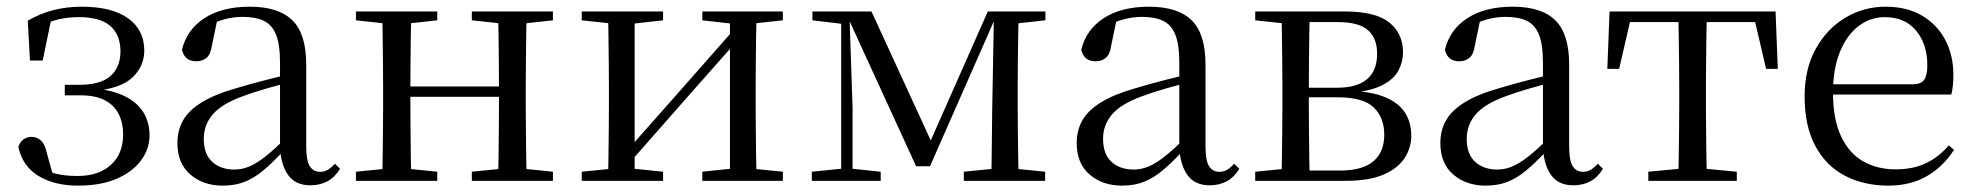

<svg xmlns="http://www.w3.org/2000/svg" viewBox="-20 -551 6017 585"><path d="M217.6 14.6Q146.2 14.6 97.3 -14.9Q48.4 -44.5 35.9 -103.6Q41.2 -119.3 52.2 -126.7Q63.2 -134 75.8 -134Q92.1 -134 104.1 -123.5Q116.1 -112.9 121.6 -88.9L144.1 -7.5L95.8 -42.1Q125.9 -26.9 153.6 -20.9Q181.3 -14.8 216.3 -14.8Q280.6 -14.8 317.9 -48.7Q355.2 -82.5 355.2 -141.5Q355.2 -176.1 341.8 -203.1Q328.4 -230.1 299.9 -245.3Q271.3 -260.6 224 -260.6H177.4V-292.6H221.6Q286.2 -292.6 316.7 -319.4Q347.3 -346.3 347.1 -396.1Q346.1 -446.9 315 -472.9Q283.9 -498.8 220.8 -498.8Q186.2 -498.8 156.4 -491.7Q126.6 -484.6 97 -466.1L137 -497.1L110.1 -366.5H71.3L64.6 -487.8Q102.3 -510 143.2 -520.3Q184.1 -530.6 229 -530.6Q320.5 -530.6 370 -495.4Q419.4 -460.1 419.6 -397.7Q419.9 -349.6 383.4 -314.9Q346.9 -280.3 260.8 -273.2L262.6 -282Q323 -276.8 361.1 -257.4Q399.2 -238.1 417.4 -207.8Q435.6 -177.5 435.6 -138.7Q435.6 -98 410.4 -63.1Q385.1 -28.2 336.5 -6.8Q288 14.6 217.6 14.6Z M658.7 14.6Q599.5 14.6 560.1 -19.1Q520.6 -52.8 520.6 -115.1Q520.6 -153.9 537.8 -184.3Q554.9 -214.6 594.4 -239Q633.9 -263.5 699.9 -282.3Q741.8 -294.9 787.8 -306.7Q833.8 -318.5 873.8 -327.7V-303.3Q833.8 -293.3 792.7 -281.5Q751.6 -269.7 717.6 -257Q654.3 -233.6 627.6 -201.7Q600.9 -169.7 600.9 -128.2Q600.9 -81.6 626.5 -58Q652.2 -34.4 694.1 -34.4Q716.6 -34.4 738.6 -43.3Q760.6 -52.2 788.7 -74.2Q816.7 -96.3 854.8 -134.4L863.5 -87.1H839.9Q808.7 -53.7 781.5 -31.1Q754.2 -8.4 725.1 3.1Q696 14.6 658.7 14.6ZM925.8 13.6Q881.1 13.6 858.8 -16.6Q836.5 -46.7 833.2 -99.7V-103.3V-359Q833.2 -415 821.1 -445.3Q808.9 -475.6 783.7 -487.6Q758.6 -499.6 719 -499.6Q690.3 -499.6 661.1 -491.4Q631.9 -483.2 598.7 -464.7L642.2 -491.9L625.8 -412.7Q622.2 -386 609.7 -375.2Q597.1 -364.3 578.4 -364.3Q542.2 -364.3 534.5 -399.7Q549.4 -461 603.1 -495.8Q656.8 -530.6 741.2 -530.6Q828.5 -530.6 870.8 -489.2Q913 -447.8 913 -354.6V-107.7Q913 -60.8 924.1 -44.2Q935.1 -27.5 955.4 -27.5Q968 -27.5 978 -33.2Q988 -38.8 1000.4 -52.1L1016.1 -36.7Q1000.2 -10.7 977.6 1.4Q955 13.6 925.8 13.6Z M1144.1 0Q1145.3 -24.4 1145.8 -65.3Q1146.3 -106.3 1146.8 -150.3Q1147.3 -194.3 1147.3 -228.5V-288.3Q1147.3 -321.7 1146.8 -365.7Q1146.3 -409.7 1145.8 -450.7Q1145.3 -491.8 1144.1 -516H1233.3Q1232.3 -491.8 1231.8 -450.2Q1231.3 -408.7 1230.8 -363.1Q1230.3 -317.5 1230.3 -279.8V-260.2Q1230.3 -210.2 1230.8 -159.3Q1231.3 -108.5 1231.8 -66.4Q1232.3 -24.4 1233.3 0ZM1496.4 0Q1498.4 -24.4 1498.9 -66.4Q1499.4 -108.5 1499.9 -159.3Q1500.4 -210.2 1500.4 -260.2V-279.8Q1500.4 -317.5 1499.9 -363.1Q1499.4 -408.7 1498.9 -450.2Q1498.4 -491.8 1496.4 -516H1584.9Q1583.9 -491.8 1583.4 -450.7Q1582.9 -409.7 1582.4 -365.7Q1581.9 -321.7 1581.9 -288.3V-228.5Q1581.9 -194.3 1582.4 -150.3Q1582.9 -106.3 1583.4 -65.3Q1583.9 -24.4 1584.9 0ZM1064.5 0V-27.8L1173.7 -38.6H1205.7L1312.3 -27.8V0ZM1064.5 -489.1V-516H1312.3V-489.1L1205.7 -477.4H1173.7ZM1417.6 0V-27.8L1525.8 -38.6H1558.8L1664.7 -27.8V0ZM1417.6 -489.1V-516H1664.7V-489.1L1558.8 -477.4H1525.8ZM1188 -256V-287.5H1540.9V-256Z M1752.5 0V-27.8L1860.7 -38.6H1895.3L2000.3 -27.8V0ZM2119.9 0V-27.8L2222.6 -38.6H2257L2365.2 -27.8V0ZM1832.1 0Q1833.3 -24.4 1833.8 -65.3Q1834.3 -106.3 1834.8 -150.3Q1835.3 -194.3 1835.3 -228.5V-288.3Q1835.3 -321.7 1834.8 -365.7Q1834.3 -409.7 1833.8 -450.7Q1833.3 -491.8 1832.1 -516H1913.7V0ZM1891.1 -46.9 1855.9 -65.8H1867.3L2044.2 -265.6L2225 -470.9L2258.7 -451H2247.4L2069.1 -249.4ZM2204.1 0V-516H2285.4Q2284.4 -491.8 2283.9 -450.7Q2283.4 -409.7 2282.9 -365.7Q2282.4 -321.7 2282.4 -288.3V-228.5Q2282.4 -194.3 2282.9 -150.3Q2283.4 -106.3 2283.9 -65.3Q2284.4 -24.4 2285.4 0ZM1752.5 -489.1V-516H2000.3V-489.1L1896.1 -477.4H1861.7ZM2119.9 -489.1V-516H2365.2V-489.1L2257.8 -477.4H2223.4Z M2771.3 -44.4 2562.3 -500.2H2556.6V-516H2635.3L2825.9 -101.4H2806.3L2989.7 -516H3021.3V-500.6H3014.5L2813.6 -44.4ZM3000.6 0 3003.2 -221.5 3008.5 -516H3084Q3083 -491.8 3082.4 -450.7Q3081.8 -409.7 3081.3 -365.7Q3080.8 -321.7 3080.8 -288.3V-228.5Q3080.8 -194.3 3081.3 -150.3Q3081.8 -106.3 3082.4 -65.3Q3083 -24.4 3084 0ZM2453.5 0V-27.8L2552.2 -37.8H2568.3L2663.4 -27.8V0ZM2916.6 0V-27.8L3024.8 -38.6H3057L3164.4 -27.8V0ZM2455.3 -489.1V-516H2565.1V-477.4H2553.3ZM2543 0V-516H2567.8L2577.7 -222.7V0ZM3038.5 -477.4V-516H3165.2V-489.1L3057.8 -477.4Z M3398.7 14.6Q3339.5 14.6 3300.1 -19.1Q3260.6 -52.8 3260.6 -115.1Q3260.6 -153.9 3277.8 -184.3Q3294.9 -214.6 3334.4 -239Q3373.9 -263.5 3439.9 -282.3Q3481.8 -294.9 3527.8 -306.7Q3573.8 -318.5 3613.8 -327.7V-303.3Q3573.8 -293.3 3532.7 -281.5Q3491.6 -269.7 3457.6 -257Q3394.3 -233.6 3367.6 -201.7Q3340.9 -169.7 3340.9 -128.2Q3340.9 -81.6 3366.5 -58Q3392.2 -34.4 3434.1 -34.4Q3456.6 -34.4 3478.6 -43.3Q3500.6 -52.2 3528.7 -74.2Q3556.7 -96.3 3594.8 -134.4L3603.5 -87.1H3579.9Q3548.7 -53.7 3521.5 -31.1Q3494.2 -8.4 3465.1 3.1Q3436 14.6 3398.7 14.6ZM3665.8 13.6Q3621.1 13.6 3598.8 -16.6Q3576.5 -46.7 3573.2 -99.7V-103.3V-359Q3573.2 -415 3561.1 -445.3Q3548.9 -475.6 3523.7 -487.6Q3498.6 -499.6 3459 -499.6Q3430.3 -499.6 3401.1 -491.4Q3371.9 -483.2 3338.7 -464.7L3382.2 -491.9L3365.8 -412.7Q3362.2 -386 3349.7 -375.2Q3337.1 -364.3 3318.4 -364.3Q3282.2 -364.3 3274.5 -399.7Q3289.4 -461 3343.1 -495.8Q3396.8 -530.6 3481.2 -530.6Q3568.5 -530.6 3610.8 -489.2Q3653 -447.8 3653 -354.6V-107.7Q3653 -60.8 3664.1 -44.2Q3675.1 -27.5 3695.4 -27.5Q3708 -27.5 3718 -33.2Q3728 -38.8 3740.4 -52.1L3756.1 -36.7Q3740.2 -10.7 3717.6 1.4Q3695 13.6 3665.8 13.6Z M3804.5 0V-27.8L3913.7 -38.6L3927.2 -31.3H4061.6Q4131.8 -31.3 4164.7 -59.7Q4197.7 -88.1 4197.7 -140.4Q4197.7 -192.3 4165.8 -223.4Q4134 -254.6 4055.6 -254.6H3927.2V-283.7H4053Q4175.9 -283.7 4175.9 -387.5Q4175.9 -434.3 4148.2 -459Q4120.4 -483.7 4056 -483.7H3927.2L3913.7 -477.4L3804.5 -489.1V-516H4078.6Q4171.5 -516 4213.2 -482.3Q4254.8 -448.6 4254.8 -391.7Q4254.8 -362.3 4240.7 -335.8Q4226.5 -309.3 4191.1 -291.2Q4155.7 -273.1 4091.5 -267.5L4094.1 -274.5Q4161.6 -271.7 4202.4 -254Q4243.1 -236.3 4261.6 -206.6Q4280 -177 4280 -136.9Q4280 -101.9 4260.6 -70.8Q4241.2 -39.6 4197.2 -19.8Q4153.2 0 4078.6 0ZM3884.1 0Q3885.3 -24.4 3885.8 -65.3Q3886.3 -106.3 3886.8 -150.3Q3887.3 -194.3 3887.3 -228.5V-288.3Q3887.3 -321.7 3886.8 -365.7Q3886.3 -409.7 3885.8 -450.7Q3885.3 -491.8 3884.1 -516H3970.8Q3969.8 -491.8 3969.3 -450.2Q3968.8 -408.7 3968.3 -361.2Q3967.8 -313.7 3967.8 -272V-228.5Q3967.8 -194.3 3968.3 -150.3Q3968.8 -106.3 3969.3 -65.3Q3969.8 -24.4 3970.8 0Z M4506.7 14.6Q4447.5 14.6 4408.1 -19.1Q4368.6 -52.8 4368.6 -115.1Q4368.6 -153.9 4385.8 -184.3Q4402.9 -214.6 4442.4 -239Q4481.9 -263.5 4547.9 -282.3Q4589.8 -294.9 4635.8 -306.7Q4681.8 -318.5 4721.8 -327.7V-303.3Q4681.8 -293.3 4640.7 -281.5Q4599.6 -269.7 4565.6 -257Q4502.3 -233.6 4475.6 -201.7Q4448.9 -169.7 4448.9 -128.2Q4448.9 -81.6 4474.5 -58Q4500.2 -34.4 4542.1 -34.4Q4564.6 -34.4 4586.6 -43.3Q4608.6 -52.2 4636.7 -74.2Q4664.7 -96.3 4702.8 -134.4L4711.5 -87.1H4687.9Q4656.7 -53.7 4629.5 -31.1Q4602.2 -8.4 4573.1 3.1Q4544 14.6 4506.7 14.6ZM4773.8 13.6Q4729.1 13.6 4706.8 -16.6Q4684.5 -46.7 4681.2 -99.7V-103.3V-359Q4681.2 -415 4669.1 -445.3Q4656.9 -475.6 4631.7 -487.6Q4606.6 -499.6 4567 -499.6Q4538.3 -499.6 4509.1 -491.4Q4479.9 -483.2 4446.7 -464.7L4490.2 -491.9L4473.8 -412.7Q4470.2 -386 4457.7 -375.2Q4445.1 -364.3 4426.4 -364.3Q4390.2 -364.3 4382.5 -399.7Q4397.4 -461 4451.1 -495.8Q4504.8 -530.6 4589.2 -530.6Q4676.5 -530.6 4718.8 -489.2Q4761 -447.8 4761 -354.6V-107.7Q4761 -60.8 4772.1 -44.2Q4783.1 -27.5 4803.4 -27.5Q4816 -27.5 4826 -33.2Q4836 -38.8 4848.4 -52.1L4864.1 -36.7Q4848.2 -10.7 4825.6 1.4Q4803 13.6 4773.8 13.6Z M4877.3 -341.2 4884.1 -516H5389.9L5396.7 -341.2H5361.1L5320.8 -513.4L5363.2 -483.7H4910.7L4953.2 -513.4L4913.3 -341.2ZM5002.2 0V-27.8L5116.9 -38.6H5157.3L5271.8 -27.8V0ZM5093.2 0Q5094.2 -24.4 5094.8 -65.3Q5095.4 -106.3 5095.9 -150.3Q5096.4 -194.3 5096.4 -228.5V-288.3Q5096.4 -321.7 5095.9 -365.7Q5095.4 -409.7 5094.8 -450.7Q5094.2 -491.8 5093.2 -516H5180.8Q5179.8 -491.8 5179.3 -450.7Q5178.8 -409.7 5178.3 -365.7Q5177.8 -321.7 5177.8 -288.3V-228.5Q5177.8 -194.3 5178.3 -150.3Q5178.8 -106.3 5179.3 -65.3Q5179.8 -24.4 5180.8 0Z M5733.3 14.6Q5659.5 14.6 5601.6 -15.4Q5543.7 -45.5 5511.1 -106.2Q5478.4 -167 5478.4 -256.8Q5478.4 -341.1 5512.5 -402.5Q5546.6 -463.8 5602.8 -497.2Q5659 -530.6 5724.9 -530.6Q5790.2 -530.6 5836.4 -503.3Q5882.6 -475.9 5907.1 -429.2Q5931.7 -382.4 5931.7 -323.2Q5931.7 -286.8 5925.4 -262.9H5516.6V-294.2H5807.3Q5833.6 -294.2 5843 -308.2Q5852.3 -322.1 5852.3 -352.3Q5852.3 -416.2 5818.2 -457.5Q5784.2 -498.8 5722.6 -498.8Q5678.8 -498.8 5643 -471.6Q5607.1 -444.5 5586 -392.8Q5564.9 -341.2 5564.9 -268.7Q5564.9 -188 5589.4 -135.9Q5613.9 -83.8 5656.9 -59.4Q5700 -35 5755.5 -35Q5808.5 -35 5847.8 -53.7Q5887.2 -72.3 5917.7 -108.1L5933.6 -94.3Q5901 -43.5 5851 -14.4Q5801 14.6 5733.3 14.6Z"/></svg>

Font: Noto Serif HK ExtraLight
Style: Regular
Weight: 200
Designer: Ryoko NISHIZUKA 西塚涼子 (kana & ideographs); Frank Grießhammer (Latin, Greek & Cyrillic); Wenlong ZHANG 张文龙 (bopomofo); San
Foundry: Adobe
Version: Version 2.002-H1;hotconv 1.1.0;makeotfexe 2.6.0